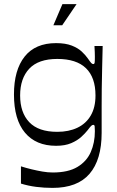

<svg xmlns="http://www.w3.org/2000/svg" viewBox="-20 -709 572 935"><path d="M236 206Q195 206 156 201Q117 196 82 185V101Q107 109 134 115.5Q161 122 187 126.5Q213 131 237 131Q312 131 357 104Q402 77 422 31.5Q442 -14 442 -70Q442 -87 441 -94Q440 -101 434 -101Q429 -101 423.5 -95.5Q418 -90 406 -74Q395 -60 376 -42.5Q357 -25 327 -12Q297 1 253 1Q155 1 101.5 -63Q48 -127 48 -249Q48 -368 100 -433.5Q152 -499 253 -499Q299 -499 329.5 -487Q360 -475 378.5 -457.5Q397 -440 408 -424Q419 -408 424 -402.5Q429 -397 434 -397Q440 -397 441 -404.5Q442 -412 442 -432Q442 -441 441.5 -455.5Q441 -470 440 -485H480Q479 -435 477.5 -381Q476 -327 475.5 -277.5Q475 -228 475 -191Q475 -164 475 -145.5Q475 -127 475 -108.5Q475 -90 475 -62Q475 69 416 137.5Q357 206 236 206ZM259 -67Q315 -67 357 -87Q399 -107 422 -146.5Q445 -186 445 -244Q445 -332 398.5 -377Q352 -422 259 -422Q167 -422 122.5 -374.5Q78 -327 78 -244Q78 -161 122.5 -114Q167 -67 259 -67ZM240 -586 284 -689H353L283 -586Z"/></svg>

Font: Ojuju Medium
Style: Regular
Weight: 500
Designer: Chisaokwu Joboson, Mirko Velimirovic
Foundry: Udi Foundry
Version: Version 1.000